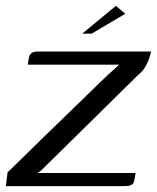

<svg xmlns="http://www.w3.org/2000/svg" viewBox="-27 -636 536 656"><path d="M101 -45H436Q434 -29 432 -20Q430 -11 425 -6.5Q420 -2 411.5 -1Q403 0 387 0H-7L-1 -48Q0 -48 18.5 -66Q37 -84 68 -114.5Q99 -145 136.5 -181.5Q174 -218 213.5 -256Q253 -294 287 -327.5Q321 -361 346 -384Q358 -395 367.5 -403.5Q377 -412 380 -415H68Q70 -432 72.5 -441.5Q75 -451 82 -455.5Q89 -460 104 -460H489Q489 -459 487 -451Q485 -443 480.5 -430.5Q476 -418 467.5 -404.5Q459 -391 444 -379L112 -52ZM254 -521 369 -616 401 -589 286 -521Z"/></svg>

Font: Genos
Style: Italic
Weight: 400
Italic angle: -8°
Version: Version 1.010